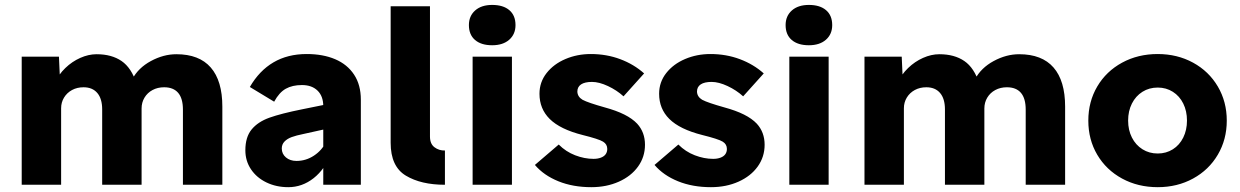

<svg xmlns="http://www.w3.org/2000/svg" viewBox="-20 -766 5140 796"><path d="M70 -531H224.4L229.2 -423.8H207.8Q223.2 -457.2 250.9 -484Q278.6 -510.8 312.8 -526Q347 -541.2 380.4 -541.2Q443 -541.2 484.1 -512.9Q525.2 -484.6 545.6 -420L520.6 -422.2L528.2 -437.4Q553.2 -484.6 605.5 -512.9Q657.8 -541.2 711.2 -541.2Q805.8 -541.2 853.8 -486.1Q901.8 -431 901.8 -324V0H738.4V-311.4Q738.4 -358 718.6 -381.1Q698.8 -404.2 660.4 -404.2Q633.6 -404.2 612.4 -392.8Q591.2 -381.4 579.1 -361.3Q567 -341.2 567 -316.4V0H403.6V-312.2Q403.6 -356.8 383.4 -380.5Q363.2 -404.2 326.4 -404.2Q299.6 -404.2 278.6 -392.8Q257.6 -381.4 245.5 -361.5Q233.4 -341.6 233.4 -317.2V0H70Z M1231.8 -413.4Q1192.2 -413.4 1164.8 -398.1Q1137.4 -382.8 1116.6 -344.4L1015.8 -405.4Q1055 -473 1113.8 -507.5Q1172.6 -542 1251.4 -542Q1319.2 -542 1369.6 -520.5Q1420 -499 1448 -456.5Q1476 -414 1476 -352.8V0H1320.2V-325.8Q1320.2 -367.2 1296.5 -390.3Q1272.8 -413.4 1231.8 -413.4ZM997.2 -143Q997.2 -197.6 1023.2 -229.3Q1049.2 -261 1097.3 -278.2Q1145.4 -295.4 1233.2 -313L1397.2 -346.2L1388.2 -243.8L1238.2 -210.6Q1208.2 -204.6 1189.4 -197.7Q1170.6 -190.8 1159.4 -179.1Q1148.2 -167.4 1148.2 -150.4Q1148.2 -128 1165.4 -113.4Q1182.6 -98.8 1209.2 -98.8Q1248 -98.8 1281.3 -120.6Q1314.6 -142.4 1331.6 -177.6L1356 -135.4Q1327.6 -64.4 1280.1 -27.2Q1232.6 10 1175.2 10Q1125.2 10 1084.5 -9.7Q1043.8 -29.4 1020.5 -64.2Q997.2 -99 997.2 -143Z M1599.6 -740H1762.6V-199.8Q1762.6 -169.6 1781.3 -155.5Q1800 -141.4 1824.6 -142V0Q1725.4 0 1662.5 -37.9Q1599.6 -75.8 1599.6 -174Z M1939.4 -531H2102.4V0H1939.4ZM1924 -662Q1924 -699.8 1950 -722.7Q1976 -745.6 2020.6 -745.6Q2066.2 -745.6 2091.7 -723.8Q2117.2 -702 2117.2 -662Q2117.2 -624.2 2091.2 -601.3Q2065.2 -578.4 2020.3 -578.4Q1975 -578.4 1949.5 -600.2Q1924 -622 1924 -662Z M2197.6 -82.2 2296.4 -166.8Q2325.8 -137.2 2364.4 -122.3Q2403 -107.4 2440.6 -107.4Q2458 -107.4 2471.2 -112.4Q2484.4 -117.4 2491 -126.6Q2497.6 -135.8 2497.6 -148.6Q2497.6 -168 2480.4 -178.6Q2471.6 -184.2 2449.5 -191.3Q2427.4 -198.4 2395.8 -206.2Q2302.2 -229.8 2258.8 -273Q2216.6 -315 2216.6 -377.2Q2216.6 -425.6 2246.1 -463.1Q2275.6 -500.6 2324.3 -521.3Q2373 -542 2429.2 -542Q2494.6 -542 2551.4 -520.7Q2608.2 -499.4 2650.4 -461.6L2565 -366.6Q2537.2 -392 2500.5 -409.2Q2463.8 -426.4 2434.2 -426.4Q2404.4 -426.4 2389 -416.1Q2373.6 -405.8 2373.6 -386.2Q2374.4 -364.8 2395 -352.4Q2406.6 -346.2 2429.4 -338.4Q2452.2 -330.6 2487 -320.8Q2534.8 -307.8 2568.2 -291.1Q2601.6 -274.4 2621.6 -253.2Q2654 -217.8 2654 -165.8Q2654 -115.4 2625.2 -75.4Q2596.4 -35.4 2545.4 -12.7Q2494.4 10 2431.6 10Q2355.4 10 2294.9 -14.5Q2234.4 -39 2197.6 -82.2Z M2693.6 -82.2 2792.4 -166.8Q2821.8 -137.2 2860.4 -122.3Q2899 -107.4 2936.6 -107.4Q2954 -107.4 2967.2 -112.4Q2980.4 -117.4 2987 -126.6Q2993.6 -135.8 2993.6 -148.6Q2993.6 -168 2976.4 -178.6Q2967.6 -184.2 2945.5 -191.3Q2923.4 -198.4 2891.8 -206.2Q2798.2 -229.8 2754.8 -273Q2712.6 -315 2712.6 -377.2Q2712.6 -425.6 2742.1 -463.1Q2771.6 -500.6 2820.3 -521.3Q2869 -542 2925.2 -542Q2990.6 -542 3047.4 -520.7Q3104.2 -499.4 3146.4 -461.6L3061 -366.6Q3033.2 -392 2996.5 -409.2Q2959.8 -426.4 2930.2 -426.4Q2900.4 -426.4 2885 -416.1Q2869.6 -405.8 2869.6 -386.2Q2870.4 -364.8 2891 -352.4Q2902.6 -346.2 2925.4 -338.4Q2948.2 -330.6 2983 -320.8Q3030.8 -307.8 3064.2 -291.1Q3097.6 -274.4 3117.6 -253.2Q3150 -217.8 3150 -165.8Q3150 -115.4 3121.2 -75.4Q3092.4 -35.4 3041.4 -12.7Q2990.4 10 2927.6 10Q2851.4 10 2790.9 -14.5Q2730.4 -39 2693.6 -82.2Z M3252.4 -531H3415.4V0H3252.4ZM3237 -662Q3237 -699.8 3263 -722.7Q3289 -745.6 3333.6 -745.6Q3379.2 -745.6 3404.7 -723.8Q3430.2 -702 3430.2 -662Q3430.2 -624.2 3404.2 -601.3Q3378.2 -578.4 3333.3 -578.4Q3288 -578.4 3262.5 -600.2Q3237 -622 3237 -662Z M3564 -531H3718.4L3723.2 -423.8H3701.8Q3717.2 -457.2 3744.9 -484Q3772.6 -510.8 3806.8 -526Q3841 -541.2 3874.4 -541.2Q3937 -541.2 3978.1 -512.9Q4019.2 -484.6 4039.6 -420L4014.6 -422.2L4022.2 -437.4Q4047.2 -484.6 4099.5 -512.9Q4151.8 -541.2 4205.2 -541.2Q4299.8 -541.2 4347.8 -486.1Q4395.8 -431 4395.8 -324V0H4232.4V-311.4Q4232.4 -358 4212.6 -381.1Q4192.8 -404.2 4154.4 -404.2Q4127.6 -404.2 4106.4 -392.8Q4085.2 -381.4 4073.1 -361.3Q4061 -341.2 4061 -316.4V0H3897.6V-312.2Q3897.6 -356.8 3877.4 -380.5Q3857.2 -404.2 3820.4 -404.2Q3793.6 -404.2 3772.6 -392.8Q3751.6 -381.4 3739.5 -361.5Q3727.4 -341.6 3727.4 -317.2V0H3564Z M4492 -266Q4492 -344.6 4529.1 -407.5Q4566.2 -470.4 4632 -506.2Q4697.8 -542 4779.5 -542Q4860.8 -542 4926.3 -506.2Q4991.8 -470.4 5028.9 -407.3Q5066 -344.2 5066 -266Q5066 -187.8 5028.9 -124.7Q4991.8 -61.6 4926.3 -25.8Q4860.8 10 4779.8 10Q4697.7 10 4631.9 -25.8Q4566.2 -61.6 4529.1 -124.3Q4492 -187.1 4492 -266ZM4901 -266Q4901 -305.6 4885.6 -336.7Q4870.2 -367.8 4842.5 -385.4Q4814.8 -403 4779.8 -403Q4744.2 -403 4716.3 -385.4Q4688.4 -367.8 4672.7 -336.7Q4657 -305.6 4657 -266Q4657 -226.9 4672.7 -195.8Q4688.4 -164.8 4716.4 -147.2Q4744.4 -129.6 4779.7 -129.6Q4814.8 -129.6 4842.5 -147.1Q4870.1 -164.5 4885.6 -195.8Q4901 -227 4901 -266Z"/></svg>

Font: Easer Grotesk Variable
Style: Regular
Weight: 400
Designer: Boardeaser, Bonnie Shaver-Troup, Thomas Jockin
Foundry: Lexend
Version: Version 1.001;Glyphs 3.1.2 (3151)